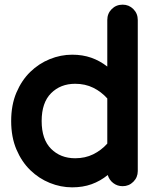

<svg xmlns="http://www.w3.org/2000/svg" viewBox="-20 -775 671 825"><path d="M28 -255Q28 -324 50.5 -377Q73 -430 110 -466Q147 -502 194 -521Q241 -540 290 -540Q335 -540 372 -527Q409 -514 441 -489V-689Q441 -717 460 -736Q479 -755 507 -755Q534 -755 553 -736Q572 -717 572 -689V-40Q572 -13 553 6Q534 25 507 25Q484 25 466.5 11.5Q449 -2 443 -23Q411 3 373.5 16.5Q336 30 290 30Q241 30 194 11Q147 -8 110 -44Q73 -80 50.5 -133Q28 -186 28 -255ZM159 -255Q159 -176 199.5 -135.5Q240 -95 303 -95Q346 -95 380.5 -112Q415 -129 441 -158V-352Q415 -381 380.5 -398Q346 -415 303 -415Q240 -415 199.5 -374.5Q159 -334 159 -255Z"/></svg>

Font: Varela Round Precious
Style: Bold
Weight: 700
Version: Version 1.000